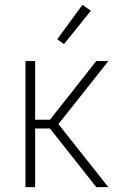

<svg xmlns="http://www.w3.org/2000/svg" viewBox="-20 -772 540 792"><path d="M85 0V-520H125V-278H186L377 -520H427L221 -260L427 0H377L375 -3L186 -242H125V0ZM244 -590 216 -610 320 -752 355 -728Z"/></svg>

Font: Iosevka SS18 Extralight
Style: Regular
Weight: 200
Monospace: yes
Designer: Belleve Invis
Foundry: Belleve Invis
Version: Version 25.1.1; ttfautohint (v1.8.4)